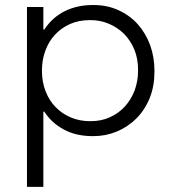

<svg xmlns="http://www.w3.org/2000/svg" viewBox="-20 -520 679 744"><path d="M148 204H84.5V-493H148V-405.5H151.5Q183.5 -453.5 231.5 -477Q279.5 -500.5 338.5 -500.5H342.5Q395 -500.5 438 -481Q482.5 -461 514 -426Q545 -391 562 -344.5Q578.5 -298 578.5 -246V-241.5Q578.5 -186.5 560.5 -141Q541.5 -94 508.5 -61Q475.5 -28 432 -10Q389.5 7.5 342.5 7.5H338.5Q275 7.5 227.5 -18Q180 -43.5 151.5 -87.5H148ZM332 -50.5Q372.5 -50.5 405.5 -65.5Q440 -81 464.5 -108Q488.5 -134.5 502 -170.5Q515 -206.5 515 -246V-250Q515 -292 501 -327Q486 -363 460.5 -389Q434.5 -414.5 400.5 -428.5Q368 -442 332 -442H328Q285.5 -442 251.5 -427Q217 -411.5 193 -385.5Q168.5 -359 155.5 -323Q142.5 -287.5 142.5 -246Q142.5 -202 157 -165.5Q171 -129.5 196.5 -104Q221.5 -78.5 255.5 -64.5Q289 -50.5 328 -50.5Z"/></svg>

Font: Acari Sans Neue
Style: Regular
Weight: 400
Designer: Alfredo Marco Pradil (font), Cristiano Sobral (main changes)
Foundry: Hanken Design Co. (font), Cristiano Sobral (main changes)
Version: Version 2.459;March 19, 2022;FontCreator 14.0.0.2808 64-bit;